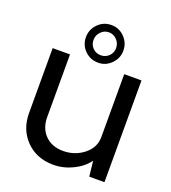

<svg xmlns="http://www.w3.org/2000/svg" viewBox="-139 -866 869 975"><g transform="rotate(20 295.5 -378.0)"><path d="M296.9 -559.1Q253.9 -559.1 224.4 -588.6Q194.8 -618.2 194.8 -660.2Q194.8 -702.1 224.4 -732.2Q253.9 -762.2 296.9 -762.2Q337.9 -762.2 367.4 -732.2Q397 -702.1 397 -660.2Q397 -619.1 367.4 -589.1Q337.9 -559.1 296.9 -559.1ZM296.9 -599.1Q321.8 -599.1 339.8 -616.5Q357.9 -633.8 357.9 -659.9Q357.9 -686 339.8 -704.6Q321.8 -723.1 296.9 -723.1Q272 -723.1 253.9 -704.6Q235.8 -686 235.8 -659.9Q235.8 -633.8 253.4 -616.5Q271 -599.1 296.9 -599.1ZM535.2 -549.8V0H453.1L443.8 -83Q415 -43 364.5 -18.6Q314 5.9 259.8 5.9Q169.9 5.9 112.5 -52Q55.2 -109.9 55.2 -200.2V-549.8H148.9V-210.9Q148.9 -150.9 185.5 -114Q222.2 -77.1 282.2 -77.1Q346.2 -77.1 394 -115Q441.9 -152.8 441.9 -210.9V-549.8Z"/></g></svg>

Font: Oakes Grotesk
Style: Regular
Weight: 400
Designer: Samuel Oakes
Foundry: Samuel Oakes
Version: Version 1.0 | wf-rip DC20170320